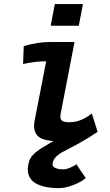

<svg xmlns="http://www.w3.org/2000/svg" viewBox="-20 -707 558 971"><path d="M257.3 -686.5H399.4Q396 -668 388.9 -631.3Q381.8 -594.7 378.4 -576.7H236.3Q239.7 -594.7 246.8 -631.6Q253.9 -668.5 257.3 -686.5ZM232.4 -494.6H356.9L287.1 -133.8Q285.2 -121.1 285.2 -116.7Q285.2 -102.1 295.4 -95.5Q305.7 -88.9 331.5 -88.9Q390.1 -88.9 444.3 -133.3Q449.2 -117.7 459 -86.9Q468.8 -56.2 473.6 -40.5Q472.7 -39.6 469.7 -37.6Q424.3 -6.8 375.7 19.8Q327.1 46.4 304 57.9Q280.8 69.3 264.4 85Q248 100.6 246.1 121.1Q246.1 121.6 245.8 122.8Q245.6 124 245.6 124.5Q245.6 136.2 261 142.8Q276.4 149.4 299.3 149.4Q327.6 149.4 366.7 124Q374.5 135.7 390.1 158.9Q405.8 182.1 413.6 193.4Q392.6 212.4 351.6 228.5Q310.5 244.6 275.9 244.6Q244.1 244.6 217.5 239.7Q190.9 234.9 168.5 224.4Q146 213.9 133.3 194.8Q120.6 175.8 120.6 149.9Q120.6 140.1 123 125.5Q126.5 106.9 135.3 91.8Q144 76.7 160.9 63.2Q177.7 49.8 193.8 39.6Q210 29.3 237.8 13.7Q246.1 9.3 250 6.8Q203.1 2 183.6 -9.8Q152.3 -28.8 152.3 -69.3Q152.3 -83.5 155.8 -100.6Q165.5 -149.9 184.8 -248.8Q204.1 -347.7 213.4 -397Q158.2 -397 96.7 -383.3Q97.2 -398.4 98.4 -428.7Q99.6 -459 100.1 -474.1Q172.4 -494.6 232.4 -494.6Z"/></svg>

Font: Fantasque Sans Mono
Style: Bold Italic
Weight: 700
Italic angle: -11°
Monospace: yes
Designer: Jany Belluz
Version: Version 1.7.1